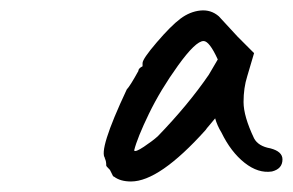

<svg xmlns="http://www.w3.org/2000/svg" viewBox="-20 -669 557 365"><path d="M367 -591Q352 -591 318.5 -544.5Q285 -498 263 -452.5Q241 -407 235 -383Q237 -379 253.5 -390Q270 -401 280 -410Q338 -470 377 -527L394 -556Q378 -591 367 -591ZM182 -354Q182 -364 179 -368H180Q166 -382 221 -499Q227 -505 243 -534Q243 -539 251 -543V-549Q251 -557 278 -588.5Q305 -620 323 -633.5Q341 -647 361 -649Q381 -651 396 -638L432 -599L463 -568L450 -524Q443 -502 443 -475Q443 -448 463 -406Q471 -391 494 -387Q517 -381 517 -366Q517 -348 497 -343Q471 -339 445 -359.5Q419 -380 401 -417Q393 -430 389 -444Q386 -440 379 -432Q372 -424 371 -422Q283 -324 229 -324Q209 -324 197 -333L195 -334L189 -346Q182 -353 182 -354Z"/></svg>

Font: Caveat
Style: Regular
Weight: 400
Designer: Pablo Impallari
Foundry: Creative Lab NY
Version: Version 1.096; ttfautohint (v1.3)